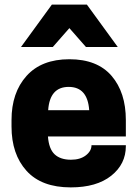

<svg xmlns="http://www.w3.org/2000/svg" viewBox="-20 -800 596 833"><path d="M526 -208H188Q192 -154 217 -130.5Q242 -107 288 -107Q328 -107 352.5 -126Q377 -145 377 -170H526V-166Q526 -88 462.5 -37.5Q399 13 287 13Q160 13 95 -59Q30 -131 30 -251V-279Q30 -398 95 -470.5Q160 -543 281 -543Q402 -543 464 -471Q526 -399 526 -279ZM209 -596H71L205 -780H357L491 -596H353L281 -678ZM189 -322H367Q360 -423 278 -423Q196 -423 189 -322Z"/></svg>

Font: Cooper Hewitt
Style: Bold
Weight: 711
Designer: Village Type and Design LLC
Foundry: Cooper Hewitt Smithsonian Design Museum
Version: 1.000